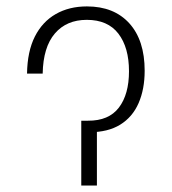

<svg xmlns="http://www.w3.org/2000/svg" viewBox="-20 -573 530 593"><path d="M63.5 -345.7Q64.5 -414.1 87.6 -460Q110.8 -505.9 152.1 -529.5Q193.4 -553.2 248.5 -553.2Q332 -553.2 379.4 -501Q426.8 -448.7 426.8 -354.5Q426.8 -297.4 408 -254.4Q389.2 -211.4 351.3 -188Q313.5 -164.6 255.9 -164.6H241.7V-200.2H251.5Q315.9 -199.7 347.2 -240.7Q378.4 -281.7 378.4 -353Q378.4 -426.3 345.7 -469Q313 -511.7 248 -511.7Q185.5 -511.7 149.4 -469.5Q113.3 -427.2 111.8 -345.7ZM231 -200.2H279.3V0H231Z"/></svg>

Font: Inter 20pt ExtraLight
Style: Regular
Weight: 250
Version: Version 4.001;git-66647c0bb